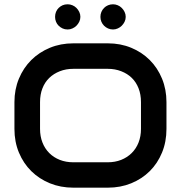

<svg xmlns="http://www.w3.org/2000/svg" viewBox="-20 -862 840 891"><path d="M752.5 -263.9Q752.5 -204 731.9 -154Q711.4 -104 675 -67.8Q638.6 -31.7 588.9 -11.4Q539.1 8.9 480.7 8.9H320.3Q261.4 8.9 211.6 -11.4Q161.9 -31.7 125.2 -67.8Q88.6 -104 67.8 -154Q47 -204 47 -263.9V-388.1Q47 -447 67.8 -497Q88.6 -547 125.2 -583.4Q161.9 -619.8 211.6 -640.3Q261.4 -660.9 320.3 -660.9H480.7Q539.1 -660.9 588.9 -640.3Q638.6 -619.8 675 -583.4Q711.4 -547 731.9 -497Q752.5 -447 752.5 -388.1ZM634.2 -388.1Q634.2 -423.8 623 -452.2Q611.9 -480.7 591.6 -500.5Q571.3 -520.3 542.6 -531.4Q513.9 -542.6 480.7 -542.6H320.3Q286.1 -542.6 257.7 -531.4Q229.2 -520.3 208.7 -500.5Q188.1 -480.7 177 -452.2Q165.8 -423.8 165.8 -388.1V-263.9Q165.8 -229.2 177 -200.7Q188.1 -172.3 208.7 -151.7Q229.2 -131.2 257.7 -120Q286.1 -108.9 320.3 -108.9H479.7Q513.9 -108.9 542.1 -120Q570.3 -131.2 591.1 -151.7Q611.9 -172.3 623 -200.7Q634.2 -229.2 634.2 -263.9ZM353 -783.7Q353 -771.8 347.8 -761.1Q342.6 -750.5 334.7 -742.6Q326.7 -734.7 316.1 -730Q305.4 -725.2 294.1 -725.2Q280.7 -725.2 270.5 -730Q260.4 -734.7 252.2 -742.6Q244.1 -750.5 239.9 -761.1Q235.6 -771.8 235.6 -783.7Q235.6 -796 239.9 -806.7Q244.1 -817.3 252.2 -825.2Q260.4 -833.2 270.5 -837.6Q280.7 -842.1 294.1 -842.1Q305.4 -842.1 316.1 -837.6Q326.7 -833.2 334.7 -825.2Q342.6 -817.3 347.8 -806.7Q353 -796 353 -783.7ZM563.4 -783.7Q563.4 -771.8 558.2 -761.1Q553 -750.5 545 -742.6Q537.1 -734.7 526.5 -730Q515.8 -725.2 504.5 -725.2Q492.1 -725.2 481.4 -730Q470.8 -734.7 462.9 -742.6Q455 -750.5 450.5 -761.1Q446 -771.8 446 -783.7Q446 -796 450.5 -806.7Q455 -817.3 462.9 -825.2Q470.8 -833.2 481.4 -837.6Q492.1 -842.1 504.5 -842.1Q515.8 -842.1 526.5 -837.6Q537.1 -833.2 545 -825.2Q553 -817.3 558.2 -806.7Q563.4 -796 563.4 -783.7Z"/></svg>

Font: AKL FREE 001
Style: Regular
Weight: 400
Designer: AKL
Foundry: AKL
Version: Version 1.00;August 10, 2024;FontCreator 13.0.0.2630 64-bit